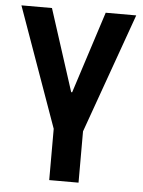

<svg xmlns="http://www.w3.org/2000/svg" viewBox="-51 -741 583 783"><g transform="rotate(5 240.0 -350.0)"><path d="M180 0V-210L5 -700H130L238 -365H242L350 -700H475L300 -210V0Z"/></g></svg>

Font: Cuprum
Style: Bold
Weight: 700
Designer: Jovanny Lemonad
Foundry: Jovanny Lemonad
Version: Version 2.000